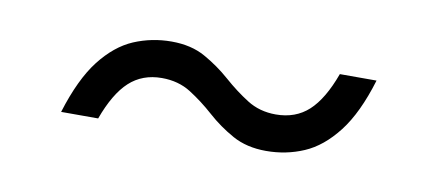

<svg xmlns="http://www.w3.org/2000/svg" viewBox="-30 -372 610 268"><g transform="rotate(10 275.0 -238.0)"><path d="M488.5 -297.5Q474 -249.5 453 -222.5Q432 -195.5 407 -184.8Q382 -174 353.5 -174Q326 -174 305.8 -185.2Q285.5 -196.5 268.8 -211.5Q252 -226.5 234.2 -237.8Q216.5 -249 193 -249Q165.5 -249 147 -232Q128.5 -215 115 -178H62.5Q77.5 -226.5 98.2 -253.2Q119 -280 144.2 -290.8Q169.5 -301.5 197.5 -301.5Q225.5 -301.5 245.5 -290.2Q265.5 -279 282.5 -264Q299.5 -249 317.2 -237.8Q335 -226.5 358 -226.5Q386 -226.5 404.5 -243.5Q423 -260.5 436.5 -297.5Z"/></g></svg>

Font: Newsreader 12pt
Style: Italic
Weight: 400
Italic angle: -17°
Version: Version 1.003